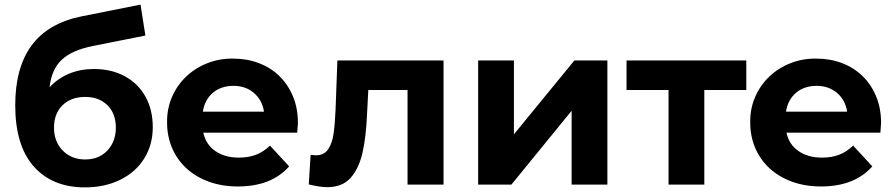

<svg xmlns="http://www.w3.org/2000/svg" viewBox="-20 -800 3883 832"><path d="M642 -249Q642 -172 604.5 -112.5Q567 -53 500 -20.5Q433 12 348 12Q207 12 126.5 -78.5Q46 -169 46 -344Q46 -506 116.5 -602.5Q187 -699 333 -729L589 -780L610 -646L384 -601Q292 -583 247.5 -541Q203 -499 195 -422Q230 -460 279 -480.5Q328 -501 386 -501Q463 -501 521 -469.5Q579 -438 610.5 -381Q642 -324 642 -249ZM482 -247Q482 -308 445.5 -344Q409 -380 349 -380Q288 -380 251 -344Q214 -308 214 -247Q214 -186 252 -147.5Q290 -109 349 -109Q409 -109 445.5 -148Q482 -187 482 -247Z M1268 -225H861Q872 -174 913 -145.5Q954 -117 1015 -117Q1057 -117 1089.5 -129.5Q1122 -142 1150 -169L1233 -79Q1156 8 1011 8Q942 8 885.5 -12.5Q829 -33 788.5 -70Q748 -107 726 -158Q704 -209 704 -269Q703 -328 725 -379Q747 -430 786 -467.5Q825 -505 878 -526Q931 -547 991 -546Q1051 -546 1102 -526.5Q1153 -507 1190.5 -470.5Q1228 -434 1249.5 -382.5Q1271 -331 1271 -267Q1271 -264 1268 -225ZM859 -316H1124Q1116 -367 1080 -397.5Q1044 -428 992 -428Q938 -428 902.5 -398Q867 -368 859 -316Z M1902 -538V0H1746V-410H1576L1571 -315Q1567 -209 1551 -139Q1535 -69 1499 -29Q1463 11 1399 11Q1365 11 1318 -1L1326 -129Q1342 -127 1349 -127Q1384 -127 1401.5 -152.5Q1419 -178 1425 -217.5Q1431 -257 1434 -322L1442 -538Z M2052 -538H2207V-218L2469 -538H2612V0H2457V-320L2196 0H2052Z M3214 -410H3032V0H2877V-410H2695V-538H3214Z M3795 -225H3388Q3399 -174 3440 -145.5Q3481 -117 3542 -117Q3584 -117 3616.5 -129.5Q3649 -142 3677 -169L3760 -79Q3683 8 3538 8Q3469 8 3412.5 -12.5Q3356 -33 3315.5 -70Q3275 -107 3253 -158Q3231 -209 3231 -269Q3230 -328 3252 -379Q3274 -430 3313 -467.5Q3352 -505 3405 -526Q3458 -547 3518 -546Q3578 -546 3629 -526.5Q3680 -507 3717.5 -470.5Q3755 -434 3776.5 -382.5Q3798 -331 3798 -267Q3798 -264 3795 -225ZM3386 -316H3651Q3643 -367 3607 -397.5Q3571 -428 3519 -428Q3465 -428 3429.5 -398Q3394 -368 3386 -316Z"/></svg>

Font: CMG Sans
Style: Bold
Weight: 700
Designer: Julieta Ulanovsky
Foundry: Julieta Ulanovsky
Version: Version 7.200